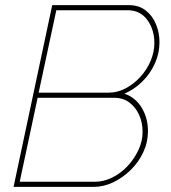

<svg xmlns="http://www.w3.org/2000/svg" viewBox="-20 -730 668 750"><path d="M184 -710H483Q523 -710 549.5 -689Q576 -668 589.5 -635Q603 -602 603 -565Q603 -522 585 -482Q567 -442 536 -411.5Q505 -381 466 -364Q510 -349 534 -308.5Q558 -268 558 -218Q558 -175 540 -136Q522 -97 491 -66.5Q460 -36 422.5 -18Q385 0 346 0H33ZM350 -20Q385 -20 418.5 -36.5Q452 -53 478.5 -81.5Q505 -110 521 -144.5Q537 -179 537 -215Q537 -251 523.5 -281Q510 -311 485.5 -329.5Q461 -348 426 -348H127L57 -20ZM404 -368Q439 -368 471 -385Q503 -402 528.5 -430Q554 -458 568.5 -492.5Q583 -527 583 -562Q583 -614 555.5 -652Q528 -690 478 -690H200L131 -368Z"/></svg>

Font: Raleway Thin Thin
Style: Italic
Weight: 250
Italic angle: -12°
Version: Version 4.026